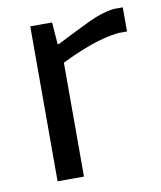

<svg xmlns="http://www.w3.org/2000/svg" viewBox="-68 -604 552 659"><g transform="rotate(-10 208.5 -274.5)"><path d="M80 -540H156L162 -463H166Q235 -498 283 -521Q331 -544 373 -549H404V-465H374Q328 -460 276 -441.5Q224 -423 172 -397V0H80Z"/></g></svg>

Font: Encode Sans Wide
Style: Regular
Weight: 400
Designer: Pablo Impallari, Andres Torresi
Foundry: Pablo Impallari, Andres Torresi
Version: Version 1.000; ttfautohint (v1.00) -l 8 -r 50 -G 200 -x 14 -